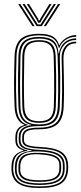

<svg xmlns="http://www.w3.org/2000/svg" viewBox="-20 -773 398 947"><path d="M175 154.2Q105.8 154.2 73 133.9Q40.2 113.5 36.8 67.8Q36.5 62.2 36.5 57.2Q36.5 52.2 36.8 45.2Q38.2 12.8 52.2 -4.6Q66.2 -22 95.2 -29.2V-31.5Q75.2 -37.8 65.9 -48.6Q56.5 -59.5 56 -79Q55.8 -84.2 55.8 -88.9Q55.8 -93.5 56 -98.5Q56.2 -121.5 66.9 -136.1Q77.5 -150.8 99.8 -156.2V-158.5Q78.5 -166 66.2 -187.5Q54 -209 52 -245.5Q50.8 -275.8 50 -305.5Q49.2 -335.2 49.4 -365.6Q49.5 -396 50.1 -428.1Q50.8 -460.2 51.8 -495Q53.8 -554.5 82.1 -580.4Q110.5 -606.2 173.2 -606.2Q217.5 -606.2 240.2 -593.2Q263 -580.2 271 -551.2H273.5Q280.5 -565.5 293.5 -576.5Q306.5 -587.5 322.9 -593.8Q339.2 -600 355.8 -600V-591.5Q324.5 -591.8 302.2 -575.4Q280 -559 272.8 -536.8H270Q262.8 -569.5 240.4 -584Q218 -598.5 173.2 -598.5Q115.5 -598.5 89.2 -574.6Q63 -550.8 61.5 -495.2Q60 -448.5 59.4 -407.1Q58.8 -365.8 59.2 -326.4Q59.8 -287 61.5 -245.8Q63.5 -207.2 77.5 -185.8Q91.5 -164.2 116.8 -158V-155.8Q88.5 -150 76.6 -136.5Q64.8 -123 64.5 -98.5Q64.2 -93.2 64.2 -88.9Q64.2 -84.5 64.5 -78.8Q65 -59.2 76.4 -48.4Q87.8 -37.5 114.5 -31.5V-28.8Q78 -24 62.6 -6.5Q47.2 11 45.8 45.2Q45.2 52.5 45.1 56.9Q45 61.2 45.5 67.8Q48.8 109.5 78.8 128Q108.8 146.5 175 146.5Q244.2 146.5 274.8 126.9Q305.2 107.2 307.2 62Q307.8 55.2 307.6 49.6Q307.5 44 307 36.8Q304.2 -1.5 273.8 -19.6Q243.2 -37.8 176 -40.2Q145.2 -41.8 126.4 -46Q107.5 -50.2 98.9 -58.2Q90.2 -66.2 89.8 -78.8Q89.5 -84 89.5 -89Q89.5 -94 89.5 -98.5Q90.2 -123.2 109.6 -133.4Q129 -143.5 173.2 -143.5Q231.8 -143.5 257.1 -168.1Q282.5 -192.8 284.5 -246.8Q286.2 -288.5 286.4 -324.2Q286.5 -360 285.8 -399Q285 -438 284 -489Q283.5 -523 302.6 -545.4Q321.8 -567.8 355.8 -567.5V-559.5Q323.2 -559.5 307.8 -537.8Q292.2 -516 293 -484.8Q294 -438.5 294.9 -400.2Q295.8 -362 295.8 -325.2Q295.8 -288.5 294 -246Q291.5 -187.2 263.8 -161.4Q236 -135.5 173.2 -135.5Q148.2 -135.5 131.8 -132.4Q115.2 -129.2 106.9 -121.2Q98.5 -113.2 98 -98.2Q98 -94.2 98 -89.5Q98 -84.8 98.2 -80Q98.8 -69 107.1 -62.4Q115.5 -55.8 132.8 -52.6Q150 -49.5 176.2 -48.2Q248 -45.2 280.1 -25.5Q312.2 -5.8 315.8 37Q316.2 44 316.4 49.9Q316.5 55.8 316 62Q314 111 281.2 132.6Q248.5 154.2 175 154.2ZM175 131.5Q214.2 131.5 239.6 124.5Q265 117.5 277.4 102.4Q289.8 87.2 290 62.8Q290.2 55.5 290.2 49.9Q290.2 44.2 289.8 36.8Q289 17 277.1 3.8Q265.2 -9.5 240.5 -16.8Q215.8 -24 176.2 -25.8Q117.2 -28.5 91.1 -11.6Q65 5.2 62.8 45.5Q62.2 52.2 62.1 57Q62 61.8 62.5 68.2Q64.5 102.2 91.1 116.9Q117.8 131.5 175 131.5ZM175 124Q120 124 96.4 110.6Q72.8 97.2 71 67.8Q70.8 62.2 70.9 57.5Q71 52.8 71.2 45.2Q72.5 5.5 98.5 -8Q124.5 -21.5 176 -19Q212.8 -17.5 235.5 -11Q258.2 -4.5 269.1 7.2Q280 19 281.2 36.8Q282 45 281.9 50.5Q281.8 56 281.5 62.2Q280 95.2 255.2 109.6Q230.5 124 175 124ZM175 116.2Q209 116.2 230.1 110.8Q251.2 105.2 261.5 93.2Q271.8 81.2 272.5 62Q272.8 55.8 272.8 49.8Q272.8 43.8 272.5 36.8Q271.8 21.5 262.1 11.6Q252.5 1.8 231.4 -3.9Q210.2 -9.5 174.8 -11.8Q125.8 -15 103.4 -0.9Q81 13.2 80 45.2Q79.8 52 79.8 57.1Q79.8 62.2 79.8 67.8Q80.5 92.2 102.6 104.2Q124.8 116.2 175 116.2ZM175 139.2Q113 139.2 84.4 122.6Q55.8 106 53.8 67.8Q53.5 61.8 53.5 57.1Q53.5 52.5 53.8 45.2Q54.8 9.8 74.2 -7.4Q93.8 -24.5 136 -29V-31.2Q103 -35.5 88.1 -46.5Q73.2 -57.5 72.5 -78.8Q72.5 -84.5 72.5 -89Q72.5 -93.5 72.5 -98.5Q72.8 -124.2 88.5 -138.1Q104.2 -152 133.8 -155.8V-157.5Q105 -162.8 88.9 -184.2Q72.8 -205.8 71.2 -246Q69.5 -285.5 69 -325Q68.5 -364.5 69.1 -406.4Q69.8 -448.2 71 -495Q72.5 -546.5 96.9 -568.6Q121.2 -590.8 173.2 -590.8Q221.5 -590.8 243.8 -571.6Q266 -552.5 268.5 -509.5H271Q274.2 -531.8 285.2 -548.4Q296.2 -565 314.2 -574.2Q332.2 -583.5 355.8 -584V-575.5Q317.8 -575.8 296 -550.8Q274.2 -525.8 275 -492.5Q276.2 -442.5 276.8 -401.9Q277.2 -361.2 276.8 -323.9Q276.2 -286.5 274.8 -246.2Q272.8 -196 249.2 -173.5Q225.8 -151 173 -151.2Q142 -151.2 121.9 -146.1Q101.8 -141 91.8 -129.6Q81.8 -118.2 81.2 -99Q81 -93.8 81.1 -88.9Q81.2 -84 81.2 -79Q82.2 -55.5 104.8 -45.6Q127.2 -35.8 175.8 -33.8Q216 -32 242.9 -24.4Q269.8 -16.8 283.6 -1.9Q297.5 13 298.5 36.8Q299 43.5 299 49.5Q299 55.5 299 62Q298 103.8 268.2 121.5Q238.5 139.2 175 139.2ZM173.2 -159.2Q221 -159.2 242.1 -180.1Q263.2 -201 265 -246.5Q266.8 -287.2 267 -324.6Q267.2 -362 266.6 -403.1Q266 -444.2 264.2 -496.5Q262.8 -544.2 240.4 -563.5Q218 -582.8 173.2 -582.8Q123.2 -582.8 102.5 -561.5Q81.8 -540.2 80.8 -494.8Q79.2 -424.5 79 -366.4Q78.8 -308.2 80.8 -245.2Q82.2 -200 104.1 -179.6Q126 -159.2 173.2 -159.2ZM173.2 -167Q130.2 -167 110.9 -185.9Q91.5 -204.8 90.2 -245.8Q88.5 -306.8 88.8 -365.9Q89 -425 90.2 -494.8Q91.2 -537.8 110.6 -556.4Q130 -575 173.2 -575Q215 -575 234.1 -556.5Q253.2 -538 254.5 -497Q256.2 -444.2 256.9 -402.9Q257.5 -361.5 257.1 -324.4Q256.8 -287.2 255.2 -247Q254 -206.8 235.2 -186.9Q216.5 -167 173.2 -167ZM173.2 -175Q210 -175 227.1 -192.2Q244.2 -209.5 245.5 -247.5Q246.8 -286.5 247.1 -323.6Q247.5 -360.8 246.9 -402.6Q246.2 -444.5 244.8 -497.2Q243.5 -534.8 225.9 -551Q208.2 -567.2 173.2 -567.2Q135.8 -567.2 118.2 -550.5Q100.8 -533.8 99.8 -494.5Q98.5 -426.5 98 -367Q97.5 -307.5 99.8 -245.8Q101.2 -208.8 118.5 -191.9Q135.8 -175 173.2 -175ZM69.8 -753H80.5L150.8 -644H140ZM91 -753H102L155.2 -669.5L166.5 -652.2H180.2L191.2 -669.5L244.8 -753H255.8L185.8 -644H161ZM112.2 -753H123.2L167.5 -681.2L170.5 -672.5H176.2L179.2 -681.2L223.5 -753H234.5L186.2 -675.8L178.5 -661.2H168.2L160.8 -675.8ZM266.2 -753H277L206.5 -644H196Z"/></svg>

Font: Big Shoulders Inline Text Thin ExtraLight
Style: Regular
Weight: 250
Version: Version 2.002